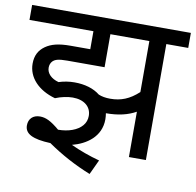

<svg xmlns="http://www.w3.org/2000/svg" viewBox="-81 -705 916 898"><g transform="rotate(10 377.0 -256.0)"><path d="M180.7 -210.9C207.5 -222.2 239.3 -228.5 262.7 -228.5C316.9 -228.5 351.1 -200.2 351.1 -156.7C351.1 -139.2 345.7 -123.5 334.5 -110.4C312 -83.5 269 -68.4 220.7 -68.4C179.7 -103 154.8 -114.7 127.4 -114.7C93.8 -114.7 73.7 -94.2 73.7 -63C73.7 -23.4 110.8 -3.9 196.3 -0.5C260.3 43.9 328.6 80.6 401.9 109.9L434.6 40C386.2 26.9 340.3 10.3 296.9 -9.8C363.3 -26.9 430.2 -71.3 430.2 -154.3C430.2 -164.1 429.2 -173.8 427.7 -183.1C486.3 -183.1 531.7 -194.3 569.3 -215.3V0H649.9V-550.8H753.9V-622.1H0V-550.8H303.7V-465.3H210C153.3 -465.3 119.1 -456.1 91.8 -437C64.5 -417.5 49.8 -391.1 49.8 -352.1C49.8 -287.6 98.6 -233.9 180.7 -210.9ZM569.3 -550.8V-308.6C526.4 -269 485.8 -253.4 435.5 -253.4C413.6 -253.4 395 -256.8 379.9 -263.2C350.1 -287.1 308.1 -299.8 258.8 -299.8C233.4 -299.8 208.5 -295.9 184.1 -288.1C149.4 -297.4 127 -319.3 127 -346.7C127 -358.9 130.9 -369.6 138.2 -377.4C149.4 -388.7 164.6 -394 207.5 -394H384.3V-550.8Z"/></g></svg>

Font: Noto Reveo Sans
Style: Regular
Weight: 400
Designer: Monotype Design team
Foundry: Monotype Imaging Inc.
Version: Version 1.04